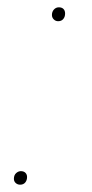

<svg xmlns="http://www.w3.org/2000/svg" viewBox="-20 -499 252 525"><path d="M37 -31Q45 -31 49.5 -26.5Q54 -22 54 -15Q54 -6 49 0Q44 6 35 6Q28 6 23 1.5Q18 -3 18 -10Q18 -20 24 -25.5Q30 -31 37 -31ZM141 -479Q149 -479 153.5 -474.5Q158 -470 158 -462Q158 -453 153 -447Q148 -441 139 -441Q132 -441 127 -446Q122 -451 122 -458Q122 -467 127.5 -473Q133 -479 141 -479Z"/></svg>

Font: Work Sans ExtraLight
Style: Italic
Weight: 200
Italic angle: -13°
Designer: Wei Huang
Foundry: Wei Huang
Version: Version 2.012; ttfautohint (v1.8.3)